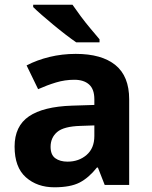

<svg xmlns="http://www.w3.org/2000/svg" viewBox="-20 -786 644 816"><path d="M302 -557Q412 -557 470.5 -509.5Q529 -462 529 -364V0H425L396 -74H392Q357 -30 318 -10Q279 10 211 10Q138 10 90 -32.5Q42 -75 42 -163Q42 -250 103 -291.5Q164 -333 286 -337L381 -340V-364Q381 -407 358.5 -427Q336 -447 296 -447Q256 -447 218 -435.5Q180 -424 142 -407L93 -508Q137 -531 190.5 -544Q244 -557 302 -557ZM323 -251Q251 -249 223 -225Q195 -201 195 -162Q195 -128 215 -113.5Q235 -99 267 -99Q315 -99 348 -127.5Q381 -156 381 -208V-253ZM288 -766Q303 -744 323.5 -716.5Q344 -689 365.5 -663.5Q387 -638 403 -619V-606H304Q285 -619 259.5 -638.5Q234 -658 207.5 -680Q181 -702 158 -722Q135 -742 121 -756V-766Z"/></svg>

Font: Noto Sans Bassa Vah
Style: Regular
Weight: 400
Designer: Monotype Design Team
Foundry: Monotype Imaging Inc.
Version: Version 2.002